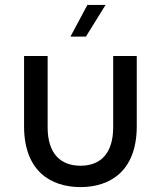

<svg xmlns="http://www.w3.org/2000/svg" viewBox="-20 -756 655 782"><path d="M308 6C428 6 537 -59 537 -242V-528H441V-238C441 -133 391 -81 308 -81C225 -81 174 -132 174 -238V-528H78V-242C78 -59 187 6 308 6ZM267 -607H330L410 -736H336Z"/></svg>

Font: Chess Sans Medium
Style: Regular
Weight: 500
Designer: Wolf Bōese
Foundry: Wolf Bōese
Version: Version 7.223;Glyphs 3.3 (3306)